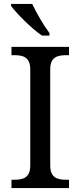

<svg xmlns="http://www.w3.org/2000/svg" viewBox="-20 -951 407 971"><path d="M192 -771H230V-784C201 -822 164 -886 143 -931H36V-921C61 -886 139 -807 192 -771ZM38 0H329V-42H316C271 -42 234 -51 234 -114V-600C234 -663 271 -672 316 -672H329V-714H38V-672H51C96 -672 133 -663 133 -600V-114C133 -51 96 -42 51 -42H38Z"/></svg>

Font: Noto Nastaliq Urdu
Style: Regular
Weight: 400
Designer: Monotype Design Team (Patrick Giasson: type design, Kamal Mansour: OpenType code, Glenda Bellarosa). Updated by Simon Co
Foundry: Monotype Imaging Inc., Simon Cozens
Version: Version 3.009